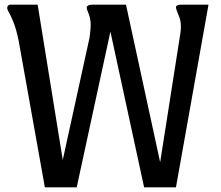

<svg xmlns="http://www.w3.org/2000/svg" viewBox="-20 -800 950 826"><path d="M455 -664 310 6H173L60 -626Q50 -675 37.5 -705.5Q25 -736 18 -747.5Q11 -759 11 -766Q11 -773 15.5 -776.5Q20 -780 23 -780Q26 -780 36 -780H142L250 -112L365 -637Q372 -686 369.5 -707Q367 -728 360 -744.5Q353 -761 353 -766Q353 -780 380 -780H522L669 -102L756 -657Q763 -699 750 -730Q737 -761 737 -768Q737 -780 760 -780H877L737 6H600Z"/></svg>

Font: Coupeur_Texte
Style: Regular
Weight: 400
Designer: Léa Rolland
Version: Version 1.000;PS 001.000;hotconv 1.0.88;makeotf.lib2.5.64775